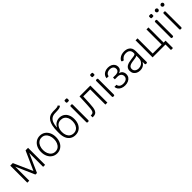

<svg xmlns="http://www.w3.org/2000/svg" viewBox="397 -2461 4347 4347"><g transform="rotate(-45 2571.0 -287.0)"><path d="M165.5 -545.5 368.6 -88.4 573.5 -545.5H653.8V0H590.6V-445L393.8 0H343.4L146.7 -450.3V0H83.5V-545.5Z M909.1 -24.5Q854.4 -60.4 824.2 -123.6Q793.7 -187.5 793.7 -270.2Q793.7 -353.7 824.2 -417.6Q854.8 -481.2 909.1 -517Q963.1 -552.9 1034.1 -552.9Q1104 -552.9 1158.7 -517Q1212.7 -481.2 1243.3 -417.6Q1273.8 -353.7 1273.8 -270.2Q1273.8 -187.5 1243.3 -123.6Q1213.1 -60.4 1158.7 -24.5Q1104 11.4 1033.7 11.4Q963.1 11.4 909.1 -24.5ZM877.8 -158.4Q898.8 -106.9 937.9 -77.1Q977.6 -46.5 1033.7 -46.5Q1090.2 -46.5 1130 -77.1Q1168.7 -107.2 1189.6 -158.4Q1210.2 -208.5 1210.2 -270.2Q1210.2 -331.7 1189.6 -382.5Q1169 -433.6 1130 -464.5Q1090.6 -495.4 1033.7 -495.4Q977.3 -495.4 937.9 -464.5Q898.8 -433.9 877.8 -382.5Q857.2 -331.7 857.2 -270.2Q857.2 -208.5 877.8 -158.4Z M1496.8 -22.4Q1442.5 -56.5 1413.5 -122.3Q1384.6 -188.2 1384.6 -282.7V-339.8Q1384.6 -531.2 1445.1 -627.1Q1505.7 -723 1630.7 -727.3Q1661.2 -728.3 1687.1 -728.3H1704.2H1716.3Q1747.9 -728.3 1769 -732.8Q1790.1 -737.2 1805.4 -750L1838.4 -709.9Q1816.4 -688.6 1785.2 -680.4Q1763.5 -674.7 1739.7 -672.8Q1715.9 -670.8 1675.1 -669.4Q1647.4 -668.7 1633.5 -668Q1570.7 -664.8 1529.5 -635.3Q1489.3 -606.2 1467.9 -551.1Q1446.4 -496.1 1441.1 -414.4H1448.2Q1475.1 -469.1 1524.7 -498.8Q1574.2 -528.4 1635.3 -528.4Q1697.8 -528.4 1748.6 -497.9Q1800.1 -466.3 1828.7 -406.6Q1857.2 -346.9 1857.2 -263.8Q1857.2 -180.4 1827.8 -118.3Q1797.9 -55.8 1745 -22.2Q1692.1 11.4 1621.4 11.4Q1549.4 11.4 1496.8 -22.4ZM1621.4 -46.5Q1674.4 -46.5 1713.1 -73.5Q1751.8 -100.1 1772.9 -149.3Q1794 -198.5 1794 -263.8Q1794 -329.2 1772.7 -375.4Q1751.1 -421.5 1712.5 -446Q1674 -470.5 1622.9 -470.5Q1569.6 -470.5 1530.4 -443.5Q1491.1 -416.5 1470 -369Q1448.9 -321.4 1448.2 -260.3Q1448.2 -194.6 1469.1 -146.5Q1490.1 -98.4 1529.1 -72.4Q1568.2 -46.5 1621.4 -46.5Z M1996.4 -20.6V-524.5Q1996.4 -533.4 2002.7 -539.4Q2008.9 -545.5 2017.4 -545.5H2040.1Q2048.7 -545.5 2054.7 -539.4Q2060.7 -533.4 2060.7 -524.5V-20.6Q2060.7 -12.1 2054.7 -6Q2048.7 0 2040.1 0H2017.4Q2008.9 0 2002.7 -6Q1996.4 -12.1 1996.4 -20.6ZM1987.2 -703.1Q1987.2 -711.6 1993.3 -717.7Q1999.3 -723.7 2007.8 -723.7H2050.4Q2058.9 -723.7 2065.2 -717.7Q2071.4 -711.6 2071.4 -703.1V-664.8Q2071.4 -655.9 2065.2 -649.9Q2058.9 -643.8 2050.4 -643.8H2007.8Q1999.3 -643.8 1993.3 -649.9Q1987.2 -655.9 1987.2 -664.8Z M2266.3 -107.2Q2275.9 -132.1 2280.9 -175.4Q2285.9 -218.8 2289.1 -290.1L2300.8 -545.5H2647.4V0H2583.8V-485.8H2360.8L2350.5 -268.8Q2346.9 -197.1 2339.5 -148.4Q2332 -99.8 2316.8 -67.8Q2300.4 -33.4 2271.5 -16.7Q2242.5 0 2197.1 0H2174.4V-59.7H2191.4Q2220.9 -59.7 2238.8 -70.7Q2256.7 -81.7 2266.3 -107.2Z M2815.3 -20.6V-524.5Q2815.3 -533.4 2821.6 -539.4Q2827.8 -545.5 2836.3 -545.5H2859Q2867.5 -545.5 2873.6 -539.4Q2879.6 -533.4 2879.6 -524.5V-20.6Q2879.6 -12.1 2873.6 -6Q2867.5 0 2859 0H2836.3Q2827.8 0 2821.6 -6Q2815.3 -12.1 2815.3 -20.6ZM2806.1 -703.1Q2806.1 -711.6 2812.1 -717.7Q2818.2 -723.7 2826.7 -723.7H2869.3Q2877.8 -723.7 2884.1 -717.7Q2890.3 -711.6 2890.3 -703.1V-664.8Q2890.3 -655.9 2884.1 -649.9Q2877.8 -643.8 2869.3 -643.8H2826.7Q2818.2 -643.8 2812.1 -649.9Q2806.1 -655.9 2806.1 -664.8Z M3108.7 -7.8Q3064.3 -27 3038.7 -61.1Q3013.1 -95.2 3011.7 -139.2H3078.8Q3080.6 -110.4 3096.9 -89.5Q3113.3 -68.5 3141.9 -57.5Q3170.5 -46.5 3208.1 -46.5Q3247.9 -46.5 3278.6 -58.4Q3309.3 -70.3 3326.5 -93.8Q3343.8 -117.2 3343.8 -150.2Q3343.8 -180.4 3329.7 -203.7Q3315.7 -226.9 3290.8 -239.7Q3266 -252.5 3234.4 -252.8H3139.2V-310.7H3233.3Q3281.2 -313.6 3306.8 -336.8Q3332.4 -360.1 3332.4 -399.1Q3332.4 -428.3 3318.4 -450.1Q3304.3 -471.9 3278.4 -483.8Q3252.5 -495.7 3217.7 -495.7Q3182.5 -495.7 3154.1 -483.8Q3125.7 -471.9 3109 -450.6Q3092.3 -429.3 3090.9 -402H3024.5Q3026.3 -446.4 3051.1 -480.5Q3076 -514.6 3118.6 -533.6Q3161.2 -552.6 3214.8 -552.6Q3269.5 -552.6 3311.1 -532.7Q3351.9 -512.8 3374.3 -478.5Q3396.7 -444.2 3396.7 -400.9Q3396.7 -357.6 3372.9 -327.9Q3349.1 -298.3 3308.9 -286.2V-280.9Q3337.7 -277.7 3360.3 -259.8Q3382.8 -241.8 3395.4 -213.2Q3408 -184.7 3408 -150.2Q3408 -102.3 3382.8 -65.7Q3357.2 -29.1 3312.3 -8.9Q3267.4 11.4 3209.2 11.4Q3153.1 11.4 3108.7 -7.8Z M3600.5 -6.4Q3559.3 -27 3534.8 -62.5Q3511 -100.5 3511 -152Q3511 -192.1 3526.6 -220.5Q3541.2 -246.4 3570.3 -266.3Q3598.7 -283.4 3636.7 -294.4Q3686.8 -306.5 3720.9 -309.7L3762.1 -315.3Q3794.4 -319.6 3799 -320.3Q3829.9 -323.5 3846.9 -333.8Q3863.3 -342.3 3863.3 -362.9V-376.4Q3863.3 -433.2 3830.3 -463.8Q3797.9 -495.7 3735.4 -495.7Q3675.1 -495.7 3638.8 -469.8Q3609 -449.6 3594.1 -424Q3591.6 -419.4 3586.8 -416.7Q3582 -414.1 3577.1 -414.1Q3573.5 -414.1 3569.2 -415.8L3548.3 -423.3Q3541.9 -425.4 3538.2 -430.8Q3534.4 -436.1 3534.4 -442.8Q3534.4 -448.5 3536.9 -453.1Q3554.7 -484 3577.4 -502.1Q3608.3 -528.4 3651.3 -541.5Q3692.5 -552.9 3733.3 -552.9Q3763.5 -552.9 3799 -544.7Q3834.9 -535.9 3861.2 -516.7Q3889.9 -497.2 3909.1 -460.6Q3926.8 -423.3 3926.8 -370V-21Q3926.8 -12.1 3920.8 -6Q3914.8 0 3905.9 0H3884.2Q3875.7 0 3869.5 -6Q3863.3 -12.1 3863.3 -21V-86.3H3860.4Q3847.3 -60.7 3826 -39.4Q3804.3 -16 3769.9 -2.1Q3737.2 12.4 3690.7 12.4Q3641.3 12.4 3600.5 -6.4ZM3609.7 -72.8Q3645.2 -44.7 3699.2 -44.7Q3747.2 -44.7 3786.6 -67.5Q3823.2 -88.8 3843.8 -126.8Q3863.3 -163.4 3863.3 -209.2V-288Q3858.7 -283 3840.6 -275.6Q3820.3 -269.9 3802.2 -266.3L3787.3 -263.8Q3771.7 -261 3759.6 -259.9L3748.9 -258.2Q3726.2 -255 3720.9 -254.6Q3679.3 -249.3 3642 -237.2Q3610.4 -224.8 3592 -203.8Q3574.6 -181.5 3574.6 -149.9Q3574.6 -99.1 3609.7 -72.8Z M4095.2 0V-545.5H4158.7V-59.7H4444.6V-545.5H4508.2V-60H4571V176.5H4507.5V0Z M4701 -20.6V-524.5Q4701 -533.4 4707.2 -539.4Q4713.4 -545.5 4721.9 -545.5H4744.7Q4753.2 -545.5 4759.2 -539.4Q4765.3 -533.4 4765.3 -524.5V-20.6Q4765.3 -12.1 4759.2 -6Q4753.2 0 4744.7 0H4721.9Q4713.4 0 4707.2 -6Q4701 -12.1 4701 -20.6ZM4691.8 -703.1Q4691.8 -711.6 4697.8 -717.7Q4703.8 -723.7 4712.4 -723.7H4755Q4763.5 -723.7 4769.7 -717.7Q4775.9 -711.6 4775.9 -703.1V-664.8Q4775.9 -655.9 4769.7 -649.9Q4763.5 -643.8 4755 -643.8H4712.4Q4703.8 -643.8 4697.8 -649.9Q4691.8 -655.9 4691.8 -664.8Z M4973 -21V-524.9Q4973 -533.4 4979 -539.4Q4985.1 -545.5 4993.6 -545.5H5016Q5024.5 -545.5 5030.5 -539.4Q5036.6 -533.4 5036.6 -524.9V-21Q5036.6 -12.1 5030.5 -6Q5024.5 0 5016 0H4993.6Q4985.1 0 4979 -6Q4973 -12.1 4973 -21ZM4914.4 -730.1Q4933.9 -730.1 4946.9 -717.2Q4959.9 -704.2 4959.9 -684.7Q4959.9 -672.6 4953.8 -662.1Q4947.8 -651.6 4937.5 -645.4Q4927.2 -639.2 4914.4 -639.2Q4902.7 -639.2 4892.2 -645.6Q4881.7 -652 4875.4 -662.5Q4869 -672.9 4869 -684.7Q4869 -697.4 4875.2 -707.7Q4881.4 -718 4891.9 -724.1Q4902.3 -730.1 4914.4 -730.1ZM5096.2 -730.1Q5115.8 -730.1 5128.7 -717.2Q5141.7 -704.2 5141.7 -684.7Q5141.7 -672.6 5135.7 -662.1Q5129.6 -651.6 5119.3 -645.4Q5109 -639.2 5096.2 -639.2Q5084.5 -639.2 5074 -645.6Q5063.6 -652 5057.2 -662.5Q5050.8 -672.9 5050.8 -684.7Q5050.8 -697.4 5057 -707.7Q5063.2 -718 5073.7 -724.1Q5084.2 -730.1 5096.2 -730.1Z"/></g></svg>

Font: DeltaSans Light
Style: Regular
Weight: 300
Designer: Rasmus Andersson
Foundry: rsms
Version: Version 3.012